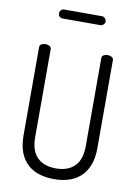

<svg xmlns="http://www.w3.org/2000/svg" viewBox="-101 -1005 768 1076"><g transform="rotate(10 283.0 -467.0)"><path d="M427 -707Q427 -720 437 -725.5Q447 -731 460 -731Q472 -731 482.5 -725.5Q493 -720 493 -707V-208Q493 -149 476.5 -108.5Q460 -68 431.5 -42.5Q403 -17 365 -5.5Q327 6 283 6Q239 6 200.5 -5.5Q162 -17 133.5 -42.5Q105 -68 89 -108.5Q73 -149 73 -208V-707Q73 -720 83.5 -725.5Q94 -731 106 -731Q119 -731 129 -725.5Q139 -720 139 -707V-208Q139 -130 177 -92.5Q215 -55 283 -55Q351 -55 389 -92.5Q427 -130 427 -208ZM150 -914Q150 -925 157 -932.5Q164 -940 175 -940H390Q399 -940 407 -932.5Q415 -925 415 -914Q415 -903 407 -896Q399 -889 390 -889H175Q164 -889 157 -896Q150 -903 150 -914Z"/></g></svg>

Font: AkaAcidDosis
Style: Regular
Weight: 400
Designer: Edgar Tolentino, Pablo Impallari, Igino Marini, Aka-Acid
Foundry: Edgar Tolentino, Pablo Impallari, Igino Marini, Cyberella
Version: Version 1.007